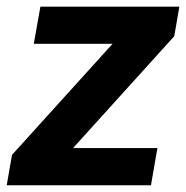

<svg xmlns="http://www.w3.org/2000/svg" viewBox="-36 -548 551 568"><path d="M429.7 -109.9 410.6 0H20.5L39.6 -109.9ZM479.5 -440.9 80.6 0H-16.1L-0.5 -89.8L396.5 -528.3H494.6ZM446.3 -528.3 427.2 -418.5H64L83.5 -528.3Z"/></svg>

Font: Roboto
Style: Bold Italic
Weight: 700
Italic angle: -12°
Designer: Christian Robertson
Foundry: Google
Version: Version 3.0